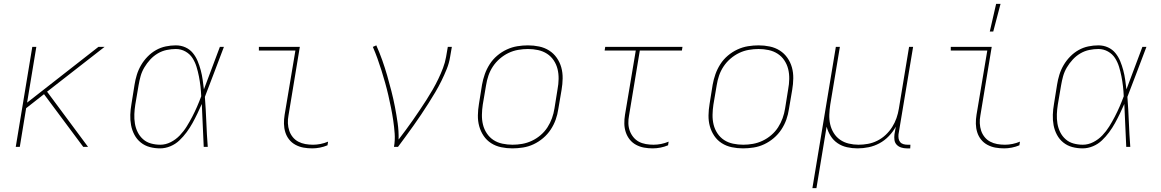

<svg xmlns="http://www.w3.org/2000/svg" viewBox="-20 -764 6040 999"><path d="M413 0 209 -274 116 -201 83 0H62L148 -520H169L121 -230L492 -520H524L225 -287L438 0Z M813 8Q785 8 759 1Q733 -6 712.5 -22.5Q692 -39 679.5 -62.5Q667 -86 662 -112.5Q657 -139 658 -167Q659 -195 664 -223L680 -323Q684 -349 692 -375Q700 -401 714 -425Q728 -449 748 -469.5Q768 -490 792 -503.5Q816 -517 842.5 -522.5Q869 -528 895 -528Q922 -528 945 -517.5Q968 -507 983.5 -488Q999 -469 1008.5 -446Q1018 -423 1024.5 -398.5Q1031 -374 1034.5 -349Q1038 -324 1041 -299Q1062 -354 1082.5 -409.5Q1103 -465 1124 -520H1145Q1120 -455 1095.5 -389.5Q1071 -324 1046 -260Q1051 -195 1053.5 -130Q1056 -65 1061 0H1040Q1037 -56 1035 -111.5Q1033 -167 1030 -223Q1019 -198 1007 -173Q995 -148 981.5 -123.5Q968 -99 951 -76Q934 -53 913.5 -33.5Q893 -14 866.5 -3Q840 8 813 8ZM814 -11Q842 -11 868.5 -24.5Q895 -38 915.5 -59.5Q936 -81 951.5 -106Q967 -131 980.5 -157Q994 -183 1005.5 -209.5Q1017 -236 1027 -263Q1026 -289 1023 -315Q1020 -341 1015 -366.5Q1010 -392 1002.5 -416.5Q995 -441 981.5 -462Q968 -483 945 -496Q922 -509 895 -509Q872 -509 847.5 -504Q823 -499 801 -486Q779 -473 761.5 -454Q744 -435 731 -413Q718 -391 711.5 -367.5Q705 -344 701 -320L684 -220Q680 -195 679 -170Q678 -145 682 -121Q686 -97 696.5 -76Q707 -55 724.5 -39.5Q742 -24 765.5 -17.5Q789 -11 814 -11Z M1605 8Q1581 8 1559 4Q1537 0 1517.5 -10.5Q1498 -21 1484.5 -38Q1471 -55 1464.5 -76Q1458 -97 1457.5 -120Q1457 -143 1461 -167L1517 -501H1327V-520H1540L1481 -163Q1477 -143 1478 -122.5Q1479 -102 1485 -84Q1491 -66 1503 -51Q1515 -36 1532 -27Q1549 -18 1568.5 -14.5Q1588 -11 1609 -11Q1628 -11 1648 -15Q1668 -19 1687 -27L1684 -8Q1665 0 1644.5 4Q1624 8 1605 8Z M2030 0Q2036 -35 2033.5 -69.5Q2031 -104 2026 -137.5Q2021 -171 2014.5 -203.5Q2008 -236 2000.5 -268.5Q1993 -301 1984 -333Q1975 -365 1965 -397Q1955 -429 1944 -459.5Q1933 -490 1920 -520L1938 -528Q1955 -490 1969 -450.5Q1983 -411 1994.5 -371Q2006 -331 2016.5 -290Q2027 -249 2035 -207.5Q2043 -166 2049 -124Q2055 -82 2054 -38Q2073 -63 2092 -88.5Q2111 -114 2129 -140Q2147 -166 2164.5 -192Q2182 -218 2199 -244.5Q2216 -271 2231.5 -298Q2247 -325 2260.5 -353Q2274 -381 2285 -410Q2296 -439 2301 -468L2310 -520H2331L2322 -468Q2317 -436 2304.5 -405Q2292 -374 2277 -343.5Q2262 -313 2244.5 -283.5Q2227 -254 2208.5 -225Q2190 -196 2171 -167.5Q2152 -139 2132 -111Q2112 -83 2091.5 -55Q2071 -27 2051 0Z M2646 8Q2616 8 2587.5 2Q2559 -4 2535.5 -19Q2512 -34 2496.5 -57Q2481 -80 2473.5 -107Q2466 -134 2466.5 -164Q2467 -194 2472 -223L2488 -323Q2493 -351 2502.5 -378Q2512 -405 2528 -430Q2544 -455 2567 -474.5Q2590 -494 2617 -506.5Q2644 -519 2672 -523.5Q2700 -528 2727 -528Q2757 -528 2785.5 -522Q2814 -516 2837.5 -501Q2861 -486 2877 -463Q2893 -440 2900.5 -413Q2908 -386 2907.5 -356Q2907 -326 2902 -297L2885 -197Q2881 -169 2871.5 -142Q2862 -115 2845.5 -90Q2829 -65 2806 -45.5Q2783 -26 2756.5 -13.5Q2730 -1 2701.5 3.5Q2673 8 2646 8ZM2647 -11Q2672 -11 2697.5 -15.5Q2723 -20 2747.5 -31.5Q2772 -43 2793 -61Q2814 -79 2828.5 -101.5Q2843 -124 2852 -149Q2861 -174 2865 -200L2881 -300Q2886 -326 2886.5 -353Q2887 -380 2881 -404.5Q2875 -429 2861 -450Q2847 -471 2826 -484.5Q2805 -498 2779.5 -503.5Q2754 -509 2727 -509Q2702 -509 2676 -504.5Q2650 -500 2626 -488.5Q2602 -477 2581 -459Q2560 -441 2545 -418.5Q2530 -396 2521.5 -371Q2513 -346 2509 -320L2492 -220Q2488 -194 2487.5 -167Q2487 -140 2493 -115.5Q2499 -91 2513 -70Q2527 -49 2547.5 -35.5Q2568 -22 2594 -16.5Q2620 -11 2647 -11Z M3376 8Q3353 8 3331 4Q3309 0 3289.5 -10.5Q3270 -21 3256.5 -38Q3243 -55 3236 -76Q3229 -97 3228.5 -120Q3228 -143 3232 -167L3288 -501H3126L3129 -520H3531L3528 -501H3309L3253 -163Q3249 -143 3249.5 -122.5Q3250 -102 3256.5 -84Q3263 -66 3275 -51Q3287 -36 3303.5 -27Q3320 -18 3340 -14.5Q3360 -11 3380 -11Q3400 -11 3420 -15Q3440 -19 3459 -27L3456 -8Q3437 0 3416.5 4Q3396 8 3376 8Z M3846 8Q3816 8 3787.5 2Q3759 -4 3735.5 -19Q3712 -34 3696.5 -57Q3681 -80 3673.5 -107Q3666 -134 3666.5 -164Q3667 -194 3672 -223L3688 -323Q3693 -351 3702.5 -378Q3712 -405 3728 -430Q3744 -455 3767 -474.5Q3790 -494 3817 -506.5Q3844 -519 3872 -523.5Q3900 -528 3927 -528Q3957 -528 3985.5 -522Q4014 -516 4037.5 -501Q4061 -486 4077 -463Q4093 -440 4100.5 -413Q4108 -386 4107.5 -356Q4107 -326 4102 -297L4085 -197Q4081 -169 4071.5 -142Q4062 -115 4045.5 -90Q4029 -65 4006 -45.5Q3983 -26 3956.5 -13.5Q3930 -1 3901.5 3.5Q3873 8 3846 8ZM3847 -11Q3872 -11 3897.5 -15.5Q3923 -20 3947.5 -31.5Q3972 -43 3993 -61Q4014 -79 4028.5 -101.5Q4043 -124 4052 -149Q4061 -174 4065 -200L4081 -300Q4086 -326 4086.5 -353Q4087 -380 4081 -404.5Q4075 -429 4061 -450Q4047 -471 4026 -484.5Q4005 -498 3979.5 -503.5Q3954 -509 3927 -509Q3902 -509 3876 -504.5Q3850 -500 3826 -488.5Q3802 -477 3781 -459Q3760 -441 3745 -418.5Q3730 -396 3721.5 -371Q3713 -346 3709 -320L3692 -220Q3688 -194 3687.5 -167Q3687 -140 3693 -115.5Q3699 -91 3713 -70Q3727 -49 3747.5 -35.5Q3768 -22 3794 -16.5Q3820 -11 3847 -11Z M4207 215 4329 -520H4350L4300 -220Q4296 -194 4295 -168Q4294 -142 4299.5 -117.5Q4305 -93 4318 -72Q4331 -51 4351 -37Q4371 -23 4396 -17Q4421 -11 4447 -11Q4471 -11 4496 -15.5Q4521 -20 4545 -32Q4569 -44 4588.5 -62.5Q4608 -81 4622 -103Q4636 -125 4644.5 -149.5Q4653 -174 4657 -199L4710 -520H4731L4655 -65Q4654 -54 4655.5 -43.5Q4657 -33 4663.5 -25Q4670 -17 4680.5 -14Q4691 -11 4702 -11H4717L4716 8H4698Q4683 8 4669 3.5Q4655 -1 4645.5 -11Q4636 -21 4634 -35.5Q4632 -50 4634 -65L4641 -105Q4627 -79 4605 -56Q4583 -33 4556 -18.5Q4529 -4 4500 2Q4471 8 4442 8Q4414 8 4387 2Q4360 -4 4338 -19Q4316 -34 4302 -56.5Q4288 -79 4281 -105L4228 215Z M5205 8Q5181 8 5159 4Q5137 0 5117.5 -10.5Q5098 -21 5084.5 -38Q5071 -55 5064.5 -76Q5058 -97 5057.5 -120Q5057 -143 5061 -167L5117 -501H4927V-520H5140L5081 -163Q5077 -143 5078 -122.5Q5079 -102 5085 -84Q5091 -66 5103 -51Q5115 -36 5132 -27Q5149 -18 5168.5 -14.5Q5188 -11 5209 -11Q5228 -11 5248 -15Q5268 -19 5287 -27L5284 -8Q5265 0 5244.5 4Q5224 8 5205 8ZM5130 -600 5163 -744H5186L5148 -600Z M5613 8Q5585 8 5559 1Q5533 -6 5512.5 -22.5Q5492 -39 5479.5 -62.5Q5467 -86 5462 -112.5Q5457 -139 5458 -167Q5459 -195 5464 -223L5480 -323Q5484 -349 5492 -375Q5500 -401 5514 -425Q5528 -449 5548 -469.5Q5568 -490 5592 -503.5Q5616 -517 5642.5 -522.5Q5669 -528 5695 -528Q5722 -528 5745 -517.5Q5768 -507 5783.5 -488Q5799 -469 5808.5 -446Q5818 -423 5824.5 -398.5Q5831 -374 5834.5 -349Q5838 -324 5841 -299Q5862 -354 5882.5 -409.5Q5903 -465 5924 -520H5945Q5920 -455 5895.5 -389.5Q5871 -324 5846 -260Q5851 -195 5853.5 -130Q5856 -65 5861 0H5840Q5837 -56 5835 -111.5Q5833 -167 5830 -223Q5819 -198 5807 -173Q5795 -148 5781.5 -123.5Q5768 -99 5751 -76Q5734 -53 5713.5 -33.5Q5693 -14 5666.5 -3Q5640 8 5613 8ZM5614 -11Q5642 -11 5668.5 -24.5Q5695 -38 5715.5 -59.5Q5736 -81 5751.5 -106Q5767 -131 5780.5 -157Q5794 -183 5805.5 -209.5Q5817 -236 5827 -263Q5826 -289 5823 -315Q5820 -341 5815 -366.5Q5810 -392 5802.5 -416.5Q5795 -441 5781.5 -462Q5768 -483 5745 -496Q5722 -509 5695 -509Q5672 -509 5647.5 -504Q5623 -499 5601 -486Q5579 -473 5561.5 -454Q5544 -435 5531 -413Q5518 -391 5511.5 -367.5Q5505 -344 5501 -320L5484 -220Q5480 -195 5479 -170Q5478 -145 5482 -121Q5486 -97 5496.5 -76Q5507 -55 5524.5 -39.5Q5542 -24 5565.5 -17.5Q5589 -11 5614 -11Z"/></svg>

Font: Iosevka Thin Extended Oblique
Style: Regular
Weight: 100
Width: 7
Italic angle: -9°
Monospace: yes
Designer: Belleve Invis
Foundry: Belleve Invis
Version: Version 32.5.0; ttfautohint (v1.8.4)